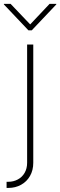

<svg xmlns="http://www.w3.org/2000/svg" viewBox="-55 -757 307 977"><path d="M114.3 -530.3V71.3Q114.3 109.4 97.7 138.4Q81.1 167.5 52.2 183.3Q23.4 199.2 -11.7 199.2H-21.5V168H-12.7Q13.7 168 35.6 156.2Q57.6 144.5 70.3 122.6Q83 100.6 83 71.3V-530.3ZM98.6 -632.8 197.3 -737.3H231.4V-734.4L106.4 -602.5H89.8L-35.2 -734.4V-737.3H-1Z"/></svg>

Font: Pretendard GOV Thin
Style: Regular
Weight: 100
Designer: Base glyphs from Inter by Rasmus Andersson; Hangeul glyphs from Noto Sans CJK(Source Han Sans) by Jang Soo-young and Kan
Foundry: Kil Hyung-jin
Version: Version 1.309